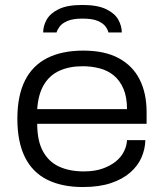

<svg xmlns="http://www.w3.org/2000/svg" viewBox="-20 -742 661 774"><path d="M314 12Q230 12 170.5 -17.5Q111 -47 80.5 -108.5Q50 -170 50 -263Q50 -356 80.5 -417Q111 -478 170.5 -508Q230 -538 316 -538Q402 -538 458.5 -507.5Q515 -477 543 -421.5Q571 -366 571 -290V-243H130Q130 -174 153.5 -131.5Q177 -89 219 -70Q261 -51 318 -51Q361 -51 392.5 -62Q424 -73 446 -90.5Q468 -108 479.5 -131Q491 -154 492 -177H566Q565 -141 550.5 -107.5Q536 -74 505.5 -47Q475 -20 427.5 -4Q380 12 314 12ZM130 -302H492Q492 -351 477.5 -384.5Q463 -418 438.5 -438Q414 -458 381.5 -466.5Q349 -475 313 -475Q260 -475 220 -457Q180 -439 157 -400.5Q134 -362 130 -302ZM312 -722Q373 -722 408 -705Q443 -688 457 -662.5Q471 -637 471 -611H417Q415 -622 405.5 -635Q396 -648 374.5 -657.5Q353 -667 312 -667Q274 -667 252 -657.5Q230 -648 220.5 -635Q211 -622 208 -611H154Q154 -637 168 -662.5Q182 -688 216.5 -705Q251 -722 312 -722Z"/></svg>

Font: Archivo SemiExpanded Light
Style: Regular
Weight: 300
Width: 6
Designer: Hector Gatti
Foundry: Omnibus-Type
Version: Version 2.001